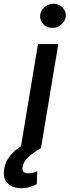

<svg xmlns="http://www.w3.org/2000/svg" viewBox="-127 -777 365 1007"><path d="M-18.6 0 72.3 -545.9H178.7L87.9 0ZM-15.1 210Q-59.6 210 -85.4 185.8Q-111.3 161.6 -106 116.2Q-103.5 88.9 -88.4 61.5Q-73.2 34.2 -43.7 9.8Q-14.2 -14.6 30.3 -33.7L87.4 0Q51.8 21 24.4 44.4Q-2.9 67.9 -8.3 98.1Q-11.7 114.3 -4.9 123.3Q2 132.3 22 131.8Q36.6 132.3 48.3 128.4Q60.1 124.5 68.4 120.6L65.9 188.5Q53.2 196.3 32.2 203.1Q11.2 210 -15.1 210ZM147.5 -630.9Q120.1 -630.4 101.3 -649.2Q82.5 -668 83.5 -693.8Q85 -720.2 105.5 -738.8Q126 -757.3 153.3 -757.3Q181.2 -757.3 200 -738.8Q218.8 -720.2 218.3 -693.8Q216.3 -668 195.8 -649.2Q175.3 -630.4 147.5 -630.9Z"/></svg>

Font: Inter Tight Medium
Style: Italic
Weight: 500
Italic angle: -9.39999°
Designer: Rasmus Andersson
Foundry: rsms
Version: Version 3.004